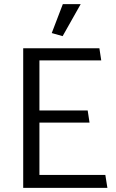

<svg xmlns="http://www.w3.org/2000/svg" viewBox="-20 -915 563 935"><path d="M172 -63V-318H416L407 -377H172V-621H473L464 -680H93V0H503L493 -63ZM286 -895 232 -754 285 -739 373 -895Z"/></svg>

Font: Catamaran
Style: Regular
Weight: 400
Designer: Pria Ravichandran
Version: Version 1.000;PS 001.000;hotconv 1.0.70;makeotf.lib2.5.58329